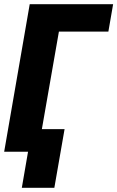

<svg xmlns="http://www.w3.org/2000/svg" viewBox="-25 -731 565 925"><path d="M520 -710.9 497.1 -578.6H258.8L157.7 0H-4.9L118.2 -710.9ZM286.1 -108.9 236.8 173.8H80.1L128.9 -108.9Z"/></svg>

Font: Roboto Condensed Black
Style: Italic
Weight: 900
Italic angle: -12°
Designer: Christian Robertson
Foundry: Google
Version: Version 3.008; 2023